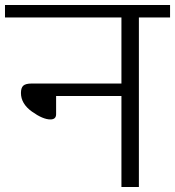

<svg xmlns="http://www.w3.org/2000/svg" viewBox="-30 -750 702 770"><path d="M97 -415Q73 -415 63.5 -406.5Q54 -398 54 -377Q54 -334 98 -302.5Q142 -271 172 -271Q195 -271 195 -292V-365H457V0H527V-680H652V-730H-10V-680H457V-415Z"/></svg>

Font: Glegoo
Style: Regular
Weight: 400
Version: Version 2.0.1; ttfautohint (v0.9) -r 48 -G 60